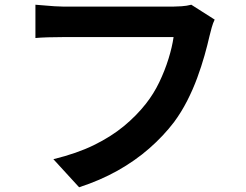

<svg xmlns="http://www.w3.org/2000/svg" viewBox="-20 -749 1040 813"><path d="M889 -666Q882 -652 876.5 -632.5Q871 -613 867 -596Q859 -560 846 -514Q833 -468 815 -419Q797 -370 772.5 -322Q748 -274 717 -232Q672 -173 612 -120.5Q552 -68 478 -26.5Q404 15 315 44L206 -75Q305 -99 377.5 -134.5Q450 -170 504 -214.5Q558 -259 598 -310Q631 -352 654.5 -401Q678 -450 693.5 -500Q709 -550 715 -592Q700 -592 665.5 -592Q631 -592 584.5 -592Q538 -592 487.5 -592Q437 -592 390 -592Q343 -592 305.5 -592Q268 -592 249 -592Q215 -592 182.5 -591Q150 -590 130 -588V-729Q146 -728 167 -726Q188 -724 211 -722.5Q234 -721 250 -721Q265 -721 295 -721Q325 -721 364 -721Q403 -721 445.5 -721Q488 -721 530 -721Q572 -721 609 -721Q646 -721 673.5 -721Q701 -721 712 -721Q727 -721 749 -722.5Q771 -724 790 -729Z"/></svg>

Font: Noto Sans SC Thin
Style: Bold
Weight: 700
Version: Version 2.004-H2;hotconv 1.0.118;makeotfexe 2.5.65603